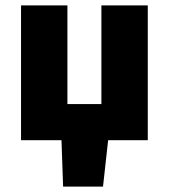

<svg xmlns="http://www.w3.org/2000/svg" viewBox="-20 -520 626 712"><path d="M214 172 208 0H58V-500H230V-134H356V-500H528V0H381L362 172Z"/></svg>

Font: Source Sans 3 Black
Style: Regular
Weight: 900
Designer: Paul D. Hunt
Foundry: Adobe
Version: Version 3.046;hotconv 1.0.118;makeotfexe 2.5.65603